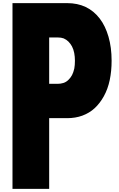

<svg xmlns="http://www.w3.org/2000/svg" viewBox="-20 -1210 765 1230"><path d="M60 -1190H410Q543 -1190 619 -1091Q655 -1044 675 -975Q695 -906 695 -821Q695 -755 683 -697.5Q671 -640 645 -593Q620 -548 586.5 -517Q553 -486 507 -469Q463 -453 410 -453H295V0H60ZM295 -673H350Q368 -673 386 -678.5Q404 -684 419 -699Q433 -713 441.5 -729Q450 -745 456 -771Q458 -782 459 -794.5Q460 -807 460 -821Q460 -847 455.5 -870.5Q451 -894 441 -913Q431 -931 418.5 -943.5Q406 -956 388 -964Q372 -970 350 -970H295Z"/></svg>

Font: Boldonse
Style: Regular
Weight: 400
Designer: Universitype Foundry
Foundry: Universitype Foundry
Version: Version 1.000; ttfautohint (v1.8.4.7-5d5b)